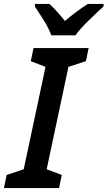

<svg xmlns="http://www.w3.org/2000/svg" viewBox="-44 -959 548 979"><path d="M-24 0 -10 -67 77 -96 188 -618 113 -647 127 -714H408L394 -647L305 -618L194 -96L271 -67L257 0ZM218 -779H341Q365 -813 410.5 -857Q456 -901 484 -926V-939H404Q347 -903 287 -852Q268 -876 247 -899.5Q226 -923 208 -939H134V-926Q153 -897 178.5 -856.5Q204 -816 218 -779Z"/></svg>

Font: Noto Sans UI Medium
Style: Italic
Weight: 500
Italic angle: -12°
Designer: Monotype Design Team
Foundry: Monotype Imaging Inc.
Version: Version 1.901